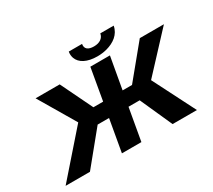

<svg xmlns="http://www.w3.org/2000/svg" viewBox="-162 -1201 1666 1503"><g transform="rotate(-30 671.0 -449.0)"><path d="M880 -290 1010 0H1230L1036 -382L1342 -711H1124L888 -424H803L854 -711H677L627 -424H539L400 -711H182L377 -381L43 0H263L500 -290H603L552 0H728L779 -290ZM782 -834C730 -834 702 -855 710 -898H590C586 -877 588 -858 594 -840C613 -786 674 -753 767 -753C797 -753 827 -757 853 -764C923 -783 983 -825 996 -898H875C868 -857 833 -834 782 -834Z"/></g></svg>

Font: Asimov
Style: XWidIt
Weight: 500
Designer: Google
Version: Version 2.000980; 2014